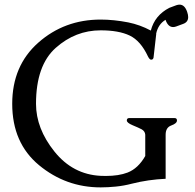

<svg xmlns="http://www.w3.org/2000/svg" viewBox="-20 -790 841 828"><path d="M414.1 18.1Q264.2 18.1 148.4 -77.6Q32.7 -173.3 32.7 -342.3Q32.7 -506.8 145.3 -606.2Q257.8 -705.6 414.1 -705.6Q470.2 -705.6 533.2 -693.4Q584 -683.1 630.4 -658.2Q647.5 -724.1 710.4 -756.3L740.7 -767.6Q748 -770 754.4 -770Q776.4 -770 787.1 -738.8Q791.5 -726.1 791.5 -716.3Q791.5 -694.8 770 -687L739.7 -675.8Q732.9 -673.3 726.6 -673.3Q704.6 -673.3 693.8 -704.6Q662.1 -685.5 653.3 -644.5Q653.8 -644 653.8 -644L642.1 -541.5Q640.1 -532.7 632.3 -532.7H630.9Q625 -533.2 618.2 -546.4Q586.4 -614.3 539.3 -636.7Q492.2 -659.2 414.1 -659.2Q305.2 -659.2 220.2 -583.5Q135.3 -507.8 135.3 -342.3Q135.3 -235.8 214.6 -136.7Q293.9 -37.6 414.1 -31.7Q425.8 -31.2 436.5 -31.2Q492.2 -31.2 530.3 -45.9Q575.7 -63.5 606.4 -117.2V-209Q605.5 -224.1 590.8 -232.4Q577.6 -239.3 552.2 -249.8Q526.9 -260.3 526.9 -270.5Q526.9 -280.8 537.1 -280.8H732.9Q743.2 -280.8 743.2 -270.5Q743.2 -257.8 718.8 -249Q694.3 -240.2 694.3 -209V-19Q619.1 -15.6 549.3 2Q514.2 11.2 480 14.6Q445.8 18.1 414.1 18.1Z"/></svg>

Font: Caudex
Style: Regular
Weight: 400
Version: Version 1.04